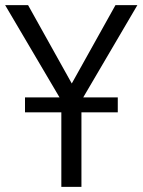

<svg xmlns="http://www.w3.org/2000/svg" viewBox="-22 -725 553 745"><path d="M216 0V-366L232 -308L-2 -705H87L261 -393H252L426 -705H511L278 -308L294 -366V0ZM75 -289V-347H435V-289Z"/></svg>

Font: Nunito Sans 10pt Condensed
Style: Regular
Weight: 400
Width: 3
Designer: Vernon Adams
Foundry: Vernon Adams
Version: Version 3.101;gftools[0.9.27]